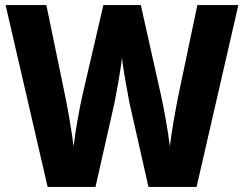

<svg xmlns="http://www.w3.org/2000/svg" viewBox="-20 -827 958 754"><path d="M916 -807H755L679 -445C669 -394 653 -304 647 -252C640 -312 622 -411 612 -454L533 -807H386L304 -454C294 -412 276 -314 269 -252C263 -305 246 -400 237 -445L162 -807H2L167 -93H355L430 -425C437 -462 455 -556 459 -601C464 -550 482 -459 488 -425L563 -93H752Z"/></svg>

Font: Noto Sans Kannada UI SemiCondensed ExtraBold
Style: Regular
Weight: 800
Width: 4
Designer: Jelle Bosma - Monotype Design Team
Foundry: Monotype Imaging Inc.
Version: Version 2.005